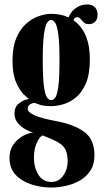

<svg xmlns="http://www.w3.org/2000/svg" viewBox="-20 -591 473 860"><path d="M210 249Q164.5 249 121.2 235.2Q78 221.5 50.2 192.2Q22.5 163 22.5 116Q22.5 86.5 34.8 65Q47 43.5 65 29.8Q83 16 100.5 9.5Q118 3 128.5 3Q125.5 2 112.2 -3Q99 -8 83.5 -18.2Q68 -28.5 56.5 -44.5Q45 -60.5 45 -83.5Q45 -112.5 65 -127.8Q85 -143 101 -146Q107.5 -148 110 -147.5Q104 -151 86 -168.5Q68 -186 52 -222.5Q36 -259 36 -320Q36 -379.5 52.8 -419.8Q69.5 -460 96.2 -484Q123 -508 153 -518.5Q183 -529 210 -529Q253 -529 287 -513Q297.5 -539 319.8 -555Q342 -571 369 -571Q394 -571 405.5 -558.2Q417 -545.5 417 -525Q417 -504.5 406.2 -493.8Q395.5 -483 378 -483Q362.5 -483 354.8 -490.8Q347 -498.5 340.8 -506.2Q334.5 -514 325 -514Q313 -514 309.5 -500Q382.5 -448 382.5 -325.5Q382.5 -259 364.8 -217.8Q347 -176.5 319.8 -154.2Q292.5 -132 262.8 -123.8Q233 -115.5 209 -115.5Q178 -115.5 159.2 -121.5Q140.5 -127.5 135.5 -130Q134.5 -130 133 -130Q126 -130 115 -123.8Q104 -117.5 104 -104.5Q104 -88 135.2 -74.2Q166.5 -60.5 236.5 -47.5Q314.5 -32.5 358.8 0.8Q403 34 403 104Q403 147 383.5 175.2Q364 203.5 333.8 219.8Q303.5 236 270.2 242.5Q237 249 210 249ZM209 -142.5Q219 -142.5 227.8 -154.5Q236.5 -166.5 241.5 -205.2Q246.5 -244 246.5 -323.5Q246.5 -398.5 241.2 -436.8Q236 -475 227.5 -488.2Q219 -501.5 209 -501.5Q199 -501.5 190.5 -488.2Q182 -475 176.8 -436.2Q171.5 -397.5 171.5 -322Q171.5 -243.5 176.8 -205Q182 -166.5 190.5 -154.5Q199 -142.5 209 -142.5ZM210 224Q243 224 263 196Q283 168 283 132.5Q283 100.5 274 80.5Q265 60.5 240 46.5Q225.5 38 203.2 28.5Q181 19 170.5 15.5Q156.5 22 144.2 49.8Q132 77.5 132 115.5Q132 160 152.2 192Q172.5 224 210 224Z"/></svg>

Font: Imbue 50pt ExtraBold
Style: Regular
Weight: 800
Designer: Tyler Finck
Foundry: Etcetera Type Company
Version: Version 1.102; ttfautohint (v1.8.3)